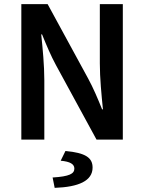

<svg xmlns="http://www.w3.org/2000/svg" viewBox="-20 -674 697 927"><path d="M83 0H194V-286C194 -359 186 -440 179 -508H183C204 -456 226 -404 250 -360L446 0H573V-654H462V-368C462 -296 470 -216 477 -146H473C452 -198 430 -250 406 -294L210 -654H83ZM244 233C360 229 427 199 427 135C427 88 394 64 296 55L273 102C318 106 339 118 339 140C339 165 315 178 234 183Z"/></svg>

Font: Source Sans Pro Semibold
Style: Regular
Weight: 600
Designer: Paul D. Hunt
Foundry: Adobe Systems Incorporated
Version: Version 3.006;hotconv 1.0.111;makeotfexe 2.5.65597